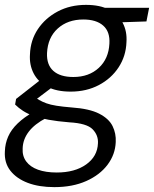

<svg xmlns="http://www.w3.org/2000/svg" viewBox="-49 -536 632 788"><path d="M174 232Q111 232 65 214.5Q19 197 -6.5 164.5Q-32 132 -29 85Q-28 53 -15.5 24.5Q-3 -4 23.5 -29.5Q50 -55 89 -77L141 -52Q93 -27 69 4.5Q45 36 44 73Q42 104 58.5 126.5Q75 149 107 160.5Q139 172 184 172Q258 172 304.5 139Q351 106 353 52Q355 19 331 -5.5Q307 -30 235 -34Q186 -38 150.5 -44.5Q115 -51 89.5 -60Q64 -69 45.5 -81Q27 -93 13 -107L17 -130L122 -212L180 -189L74 -109L85 -143Q99 -133 112 -125.5Q125 -118 141.5 -112Q158 -106 183 -102Q208 -98 245 -95Q318 -90 358 -69.5Q398 -49 413 -18.5Q428 12 426 47Q424 98 392.5 140Q361 182 305 207Q249 232 174 232ZM241 -160Q183 -160 145 -180Q107 -200 89 -235Q71 -270 74 -313Q76 -371 106.5 -416.5Q137 -462 188 -489Q239 -516 304 -516Q362 -516 399.5 -496Q437 -476 455 -441.5Q473 -407 470 -363Q468 -306 438 -260Q408 -214 357 -187Q306 -160 241 -160ZM252 -220Q316 -220 356.5 -257.5Q397 -295 400 -357Q403 -406 374.5 -431Q346 -456 293 -456Q229 -456 188 -419Q147 -382 144 -318Q142 -270 170 -245Q198 -220 252 -220ZM373 -442 359 -504H563L552 -448Z"/></svg>

Font: DM Sans Light
Style: Italic
Weight: 300
Italic angle: -10°
Designer: Colophon Foundry, Jonny Pinhorn
Foundry: Colophon Foundry
Version: Version 4.004;gftools[0.9.30]